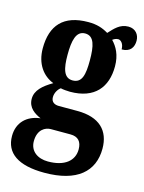

<svg xmlns="http://www.w3.org/2000/svg" viewBox="-129 -651 721 959"><g transform="rotate(15 232.0 -172.0)"><path d="M196 235C365 235 446 162 446 44C446 -49 391 -106 276 -106H180C158 -106 140 -116 140 -141C140 -165 155 -186 167 -194C177 -191 203 -189 215 -189C343 -189 400 -262 400 -369C400 -429 378 -467 352 -494C359 -499 368 -505 381 -505C393 -505 410 -491 410 -460C456 -460 471 -489 471 -521C471 -552 451 -579 414 -579C370 -579 345 -549 319 -521C289 -539 259 -549 215 -549C86 -549 28 -482 28 -364C28 -283 69 -230 124 -209C75 -180 40 -150 40 -106C40 -59 76 -37 108 -23C39 -15 -7 29 -7 99C-7 187 60 235 196 235ZM213 -247C167 -247 156 -294 156 -364C156 -438 167 -490 214 -490C261 -490 271 -440 271 -365C271 -293 262 -247 213 -247ZM199 176C146 176 105 148 105 96C105 35 144 16 171 16H273C313 16 332 38 332 78C332 137 285 176 199 176Z"/></g></svg>

Font: Noto Serif Thai ExtraCondensed ExtraBold
Style: Regular
Weight: 800
Width: 2
Designer: Monotype Design Team
Foundry: Monotype Imaging Inc.
Version: Version 2.002